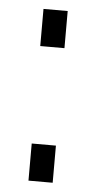

<svg xmlns="http://www.w3.org/2000/svg" viewBox="-44 -547 289 577"><g transform="rotate(5 100.5 -259.0)"><path d="M64 -406V-518H137V-406ZM64 0V-112H137V0Z"/></g></svg>

Font: Raleway-v4020 Medium
Style: Regular
Weight: 500
Designer: Matt McInerney, Pablo Impallari, Rodrigo Fuenzalida
Foundry: Matt McInerney, Pablo Impallari, Rodrigo Fuenzalida
Version: Version 4.020;PS 004.020;hotconv 1.0.88;makeotf.lib2.5.64775